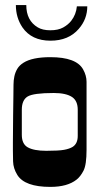

<svg xmlns="http://www.w3.org/2000/svg" viewBox="-20 -730 392 756"><path d="M30.8 -168.9 31.7 -277.3Q32.2 -318.8 32.7 -349.4Q33.2 -379.9 33.2 -396.7Q33.2 -413.6 36.6 -429.4Q40 -445.3 48.1 -459Q56.2 -472.7 72.3 -482.9Q106.9 -504.9 178.2 -504.9Q280.3 -504.9 307.1 -457Q320.8 -432.6 320.8 -407.7V-140.1Q320.8 -81.1 308.8 -57.9Q296.9 -34.7 281.2 -22.5Q245.1 5.9 178.2 5.9Q77.6 5.9 48.3 -41Q32.2 -66.9 31.5 -94.7Q30.8 -122.6 30.8 -137.7ZM65.9 -297.9V-199.2Q65.9 -163.6 88.4 -150.4Q112.8 -136.2 162.1 -136.2Q211.4 -136.2 232.4 -140.1Q253.4 -144 265.6 -151.4Q286.1 -164.1 286.1 -194.8V-297.9Q286.1 -332.5 264.2 -347.7Q240.2 -363.8 191.9 -363.8Q111.3 -363.8 88.6 -349.9Q65.9 -335.9 65.9 -297.9ZM323.7 -705.1Q323.7 -654.8 290 -616.2Q250 -569.8 178.7 -569.8Q104.5 -569.8 68.4 -622.1Q42.5 -660.6 42.5 -710H83.5Q83.5 -648.9 128.9 -622.1Q147.5 -610.8 178.2 -610.8Q209 -610.8 228.8 -621.8Q248.5 -632.8 260.3 -647.9Q279.8 -672.9 282.7 -705.1Z"/></svg>

Font: Smokum
Style: Regular
Weight: 400
Designer: Astigmatic (AOETI)
Foundry: Astigmatic (AOETI)
Version: Version 1.001